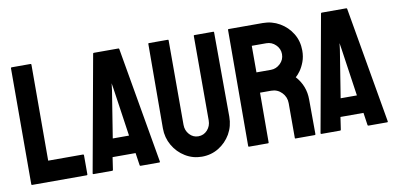

<svg xmlns="http://www.w3.org/2000/svg" viewBox="-68 -902 2308 1119"><g transform="rotate(-10 1086.0 -343.0)"><path d="M366.7 0H43.5Q39.6 0 39.6 -4.9L40.5 -690.9Q40.5 -695.8 45.4 -695.8H156.7Q161.6 -695.8 161.6 -690.9L160.6 -123H366.7Q371.6 -123 371.6 -118.2V-4.9Q371.6 0 366.7 0Z M402.8 -4.9 526.9 -691.9Q527.8 -695.8 531.7 -695.8H676.8Q680.7 -695.8 681.6 -691.9L800.8 -4.9Q801.3 0 796.9 0H686Q681.2 0 680.7 -4.9L669.9 -78.1H533.7L522.9 -4.9Q522.5 0 518.1 0H406.7Q402.8 0 402.8 -4.9ZM598.6 -465.8 553.7 -185.1H649.9L608.9 -465.8L603 -502.9Z M1047.4 9.8Q994.6 9.8 949.7 -17.6Q904.8 -44.9 878.2 -91.1Q851.6 -137.2 851.6 -191.9L853.5 -691.9Q853.5 -695.8 857.4 -695.8H969.7Q973.6 -695.8 973.6 -691.9V-191.9Q973.6 -158.2 995.1 -134.5Q1016.6 -110.8 1047.4 -110.8Q1079.6 -110.8 1101.1 -134.5Q1122.6 -158.2 1122.6 -191.9V-691.9Q1122.6 -695.8 1126.5 -695.8H1238.8Q1242.7 -695.8 1242.7 -691.9L1244.6 -191.9Q1244.6 -136.7 1218.3 -90.3Q1191.4 -44.4 1147 -17.3Q1102.5 9.8 1047.4 9.8Z M1440.4 0H1327.1Q1323.2 0 1323.2 -4.9L1325.2 -691.9Q1325.2 -695.8 1329.1 -695.8H1531.2Q1585.4 -695.8 1630.9 -669.4Q1676.3 -643.1 1703.4 -598.6Q1730.5 -554.2 1730.5 -498Q1730.5 -461.4 1719.2 -431.6Q1708 -401.9 1693.1 -381.3Q1678.2 -360.8 1666 -351.1Q1720.2 -291 1720.2 -210L1721.2 -4.9Q1721.2 0 1716.3 0H1603Q1599.1 0 1599.1 -2.9V-210Q1599.1 -246.1 1573.7 -272.5Q1548.3 -298.8 1511.2 -298.8H1445.3L1444.3 -4.9Q1444.3 0 1440.4 0ZM1531.2 -576.2H1445.3V-418.9H1531.2Q1562 -418.9 1586.2 -441.9Q1610.4 -464.8 1610.4 -498Q1610.4 -529.8 1586.9 -553Q1563.5 -576.2 1531.2 -576.2Z M1751.5 -4.9 1875.5 -691.9Q1876.5 -695.8 1880.4 -695.8H2025.4Q2029.3 -695.8 2030.3 -691.9L2149.4 -4.9Q2149.9 0 2145.5 0H2034.7Q2029.8 0 2029.3 -4.9L2018.6 -78.1H1882.3L1871.6 -4.9Q1871.1 0 1866.7 0H1755.4Q1751.5 0 1751.5 -4.9ZM1947.3 -465.8 1902.3 -185.1H1998.5L1957.5 -465.8L1951.7 -502.9Z"/></g></svg>

Font: Koulen
Style: Regular
Weight: 400
Designer: Danh Hong
Version: Version 8.000; ttfautohint (v1.8.3)